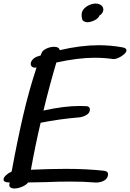

<svg xmlns="http://www.w3.org/2000/svg" viewBox="-34 -1090 736 1087"><path d="M682 -805Q682 -795 668 -782.5Q654 -770 635.5 -762Q617 -754 604 -756Q556 -763 502 -763Q407 -763 285 -736Q248 -612 212 -464Q328 -490 416 -490Q441 -490 454 -489Q475 -488 475 -470Q475 -450 453.5 -438Q432 -426 409 -425Q302 -416 196 -395Q167 -273 141 -129Q251 -134 340 -134Q458 -134 557 -123Q578 -120 578 -103Q578 -94 572 -83Q562 -68 541.5 -61.5Q521 -55 501 -57Q443 -62 362 -62Q295 -62 227 -59Q159 -57 125 -57Q115 -43 91.5 -33Q68 -23 48 -23Q33 -23 25 -29Q17 -35 19 -46Q19 -49 21 -57H19Q-14 -57 -14 -74Q-14 -85 0 -98Q14 -111 32 -119Q63 -288 96 -431.5Q129 -575 173 -708L165 -707Q153 -707 146.5 -713Q140 -719 140 -728Q140 -740 150 -752Q160 -764 177 -770L196 -776L201 -789Q206 -804 228 -814.5Q250 -825 272 -825Q301 -825 304 -806Q423 -834 525 -834Q593 -834 659 -822Q682 -818 682 -805ZM550 -1044Q551 -1041 551 -1036Q551 -1024 542 -1013Q538 -1007 529 -1002Q523 -983 490 -970Q472 -964 461 -964L453 -965Q447 -966 440 -970Q433 -974 432 -979Q428 -990 428 -1004Q428 -1017 432 -1026Q441 -1045 462.5 -1057Q484 -1069 506 -1070Q521 -1070 533.5 -1063.5Q546 -1057 550 -1044Z"/></svg>

Font: Sedgwick Ave
Style: Regular
Weight: 400
Designer: Kevin Burke, Pedro Vergani
Foundry: Google, Inc.
Version: Version 1.000